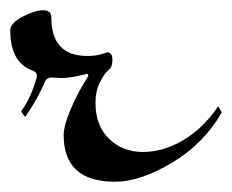

<svg xmlns="http://www.w3.org/2000/svg" viewBox="-25 -317 452 374"><path d="M95 -165 76 -166Q66 -166 62 -157Q50 -127 24 -89L16 -100Q36 -127 47 -168Q47 -176 40 -179Q-5 -194 -5 -258Q-5 -272 19 -284.5Q43 -297 59 -297Q75 -297 75 -283Q75 -208 145 -208Q162 -208 172.5 -211.5Q183 -215 184 -215Q194 -215 194 -200.5Q194 -186 186.5 -180.5Q179 -175 170 -157.5Q161 -140 161 -117Q161 -72 187.5 -46.5Q214 -21 253.5 -21Q293 -21 332 -44Q371 -67 400 -110L407 -98Q372 -37 310 0Q248 37 199 37Q99 37 99 -54Q99 -71 111 -100Q123 -129 135 -149L147 -169Q147 -173 144 -173Q112 -165 95 -165Z"/></svg>

Font: Mr Bedfort
Style: Regular
Weight: 400
Designer: Alejandro Paul
Foundry: Alejandro Paul
Version: Version 1.000